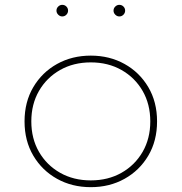

<svg xmlns="http://www.w3.org/2000/svg" viewBox="-20 -758 751 794"><path d="M355.5 16Q278 16 216 -18.5Q154 -53 117.8 -114.2Q81.5 -175.5 81.5 -256Q81.5 -336.5 117.8 -397.8Q154 -459 216 -493.5Q278 -528 355.5 -528Q433 -528 495 -493.5Q557 -459 593.2 -397.8Q629.5 -336.5 629.5 -256Q629.5 -175.5 593.2 -114.2Q557 -53 495 -18.5Q433 16 355.5 16ZM355.5 -12Q427 -12 482.5 -43.5Q538 -75 569.8 -130Q601.5 -185 601.5 -256Q601.5 -327 569.8 -382Q538 -437 482.5 -468.5Q427 -500 355.5 -500Q284 -500 228.5 -468.5Q173 -437 141.2 -382Q109.5 -327 109.5 -256Q109.5 -185 141.2 -130Q173 -75 228.5 -43.5Q284 -12 355.5 -12ZM473.5 -690Q464 -690 456.8 -697.2Q449.5 -704.5 449.5 -714Q449.5 -724 456.8 -731Q464 -738 473.5 -738Q483.5 -738 490.5 -731Q497.5 -724 497.5 -714Q497.5 -704.5 490.5 -697.2Q483.5 -690 473.5 -690ZM237.5 -690Q228 -690 220.8 -697.2Q213.5 -704.5 213.5 -714Q213.5 -724 220.8 -731Q228 -738 237.5 -738Q247.5 -738 254.5 -731Q261.5 -724 261.5 -714Q261.5 -704.5 254.5 -697.2Q247.5 -690 237.5 -690Z"/></svg>

Font: Spartan Thin Thin
Style: Regular
Weight: 250
Version: Version 1.004